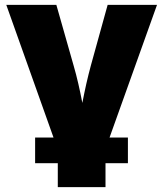

<svg xmlns="http://www.w3.org/2000/svg" viewBox="-20 -566 672 790"><path d="M217.8 204.1V49.3L5.9 -545.9H211.9L282.7 -296.9Q293.5 -259.8 302.2 -221.7Q311 -183.6 318.8 -142.6Q326.7 -183.6 335.2 -221.4Q343.8 -259.3 354 -296.9L422.9 -545.9H626L414.1 46.4V204.1ZM124.5 105.5V0H506.3V105.5Z"/></svg>

Font: Inter Black
Style: Regular
Weight: 900
Designer: Rasmus Andersson
Foundry: rsms
Version: Version 4.000;git-a52131595